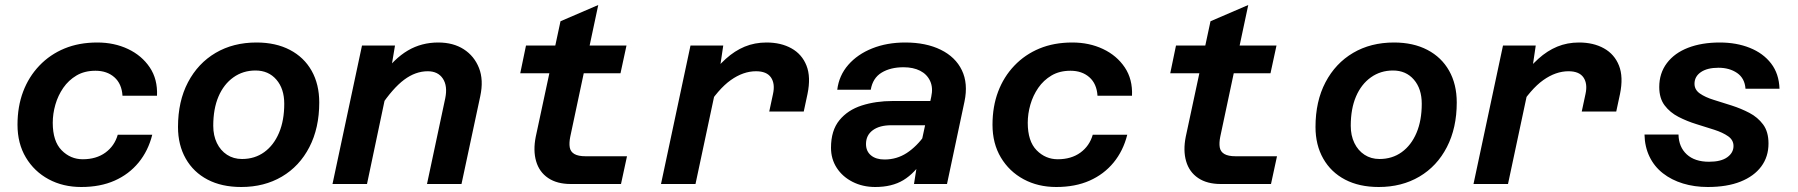

<svg xmlns="http://www.w3.org/2000/svg" viewBox="-20 -736 7190 768"><path d="M305 12Q232 12 174.5 -19Q117 -50 83.5 -106Q50 -162 50 -237Q50 -310 72.5 -369.5Q95 -429 137.5 -473.5Q180 -518 238 -542Q296 -566 369 -566Q437 -566 492 -540Q547 -514 579 -466.5Q611 -419 608 -353H470Q467 -401 437.5 -427Q408 -453 362 -453Q318 -453 286 -434Q254 -415 233 -384.5Q212 -354 201.5 -317.5Q191 -281 191 -245Q191 -171 226.5 -135Q262 -99 311 -99Q365 -99 401.5 -125.5Q438 -152 451 -197H589Q573 -133 534.5 -86Q496 -39 438.5 -13.5Q381 12 305 12Z M945 12Q867 12 810.5 -17.5Q754 -47 723 -101.5Q692 -156 692 -228Q692 -331 732 -407Q772 -483 842.5 -524.5Q913 -566 1006 -566Q1083 -566 1139.5 -536.5Q1196 -507 1226.5 -453Q1257 -399 1257 -326Q1257 -224 1217.5 -147.5Q1178 -71 1107.5 -29.5Q1037 12 945 12ZM948 -100Q999 -100 1037 -127.5Q1075 -155 1096 -204.5Q1117 -254 1117 -321Q1117 -381 1085.5 -417.5Q1054 -454 1002 -454Q952 -454 913.5 -426.5Q875 -399 854 -350Q833 -301 833 -233Q833 -194 847.5 -164Q862 -134 888 -117Q914 -100 948 -100Z M1688 0 1761 -343Q1771 -392 1751.5 -421.5Q1732 -451 1691 -451Q1642 -451 1596.5 -417Q1551 -383 1501 -308L1507 -433Q1557 -502 1611.5 -534Q1666 -566 1733 -566Q1793 -566 1835 -539Q1877 -512 1896 -464Q1915 -416 1901 -351L1826 0ZM1310 0 1428 -554H1560L1542 -446L1448 0Z M2263 0Q2208 0 2172.5 -24Q2137 -48 2124.5 -91Q2112 -134 2123 -189L2222 -651L2373 -716L2261 -189Q2256 -164 2259 -146.5Q2262 -129 2277.5 -120Q2293 -111 2322 -111H2488L2464 0ZM2061 -443 2084 -554H2486L2462 -443Z M3057 -290 3072 -360Q3081 -401 3064 -426Q3047 -451 3004 -451Q2953 -451 2903 -415.5Q2853 -380 2802 -299L2812 -420Q2847 -468 2883 -500.5Q2919 -533 2959 -549.5Q2999 -566 3046 -566Q3104 -566 3146 -542.5Q3188 -519 3206 -473.5Q3224 -428 3210 -360L3195 -290ZM2624 0 2742 -554H2873L2857 -446L2762 0Z M3636 0 3653 -108 3705 -349Q3713 -385 3700.5 -412Q3688 -439 3660.5 -453Q3633 -467 3594 -467Q3542 -467 3506.5 -445.5Q3471 -424 3463 -377H3329Q3336 -434 3373 -476.5Q3410 -519 3469 -542.5Q3528 -566 3601 -566Q3684 -566 3743 -537Q3802 -508 3827.5 -455Q3853 -402 3838 -330L3768 0ZM3481 12Q3431 12 3390.5 -8.5Q3350 -29 3327 -64.5Q3304 -100 3304 -145Q3304 -214 3337.5 -255Q3371 -296 3427 -314Q3483 -332 3551 -332H3716L3695 -235H3545Q3498 -235 3471 -215Q3444 -195 3444 -160Q3444 -131 3464 -114.5Q3484 -98 3518 -98Q3567 -98 3607 -124Q3647 -150 3681 -198L3677 -102Q3639 -43 3593.5 -15.5Q3548 12 3481 12Z M4205 12Q4132 12 4074.5 -19Q4017 -50 3983.5 -106Q3950 -162 3950 -237Q3950 -310 3972.5 -369.5Q3995 -429 4037.5 -473.5Q4080 -518 4138 -542Q4196 -566 4269 -566Q4337 -566 4392 -540Q4447 -514 4479 -466.5Q4511 -419 4508 -353H4370Q4367 -401 4337.5 -427Q4308 -453 4262 -453Q4218 -453 4186 -434Q4154 -415 4133 -384.5Q4112 -354 4101.5 -317.5Q4091 -281 4091 -245Q4091 -171 4126.5 -135Q4162 -99 4211 -99Q4265 -99 4301.5 -125.5Q4338 -152 4351 -197H4489Q4473 -133 4434.5 -86Q4396 -39 4338.5 -13.5Q4281 12 4205 12Z M4863 0Q4808 0 4772.5 -24Q4737 -48 4724.5 -91Q4712 -134 4723 -189L4822 -651L4973 -716L4861 -189Q4856 -164 4859 -146.5Q4862 -129 4877.5 -120Q4893 -111 4922 -111H5088L5064 0ZM4661 -443 4684 -554H5086L5062 -443Z M5495 12Q5417 12 5360.5 -17.5Q5304 -47 5273 -101.5Q5242 -156 5242 -228Q5242 -331 5282 -407Q5322 -483 5392.5 -524.5Q5463 -566 5556 -566Q5633 -566 5689.5 -536.5Q5746 -507 5776.5 -453Q5807 -399 5807 -326Q5807 -224 5767.5 -147.5Q5728 -71 5657.5 -29.5Q5587 12 5495 12ZM5498 -100Q5549 -100 5587 -127.5Q5625 -155 5646 -204.5Q5667 -254 5667 -321Q5667 -381 5635.5 -417.5Q5604 -454 5552 -454Q5502 -454 5463.5 -426.5Q5425 -399 5404 -350Q5383 -301 5383 -233Q5383 -194 5397.5 -164Q5412 -134 5438 -117Q5464 -100 5498 -100Z M6307 -290 6322 -360Q6331 -401 6314 -426Q6297 -451 6254 -451Q6203 -451 6153 -415.5Q6103 -380 6052 -299L6062 -420Q6097 -468 6133 -500.5Q6169 -533 6209 -549.5Q6249 -566 6296 -566Q6354 -566 6396 -542.5Q6438 -519 6456 -473.5Q6474 -428 6460 -360L6445 -290ZM5874 0 5992 -554H6123L6107 -446L6012 0Z M6811 12Q6758 12 6712 -2Q6666 -16 6631.5 -43Q6597 -70 6578 -109.5Q6559 -149 6558 -198H6694Q6695 -148 6727 -118.5Q6759 -89 6816 -89Q6864 -89 6889 -107Q6914 -125 6914 -152Q6914 -176 6892.5 -191Q6871 -206 6837 -217Q6803 -228 6765.5 -239.5Q6728 -251 6694 -268.5Q6660 -286 6638.5 -314.5Q6617 -343 6617 -388Q6617 -443 6647.5 -483.5Q6678 -524 6732.5 -545Q6787 -566 6859 -566Q6926 -566 6979.5 -544.5Q7033 -523 7064.5 -482Q7096 -441 7098 -381H6962Q6959 -423 6928.5 -444Q6898 -465 6854 -465Q6809 -465 6783.5 -447.5Q6758 -430 6758 -401Q6758 -377 6779.5 -362Q6801 -347 6835 -336.5Q6869 -326 6906.5 -314Q6944 -302 6977.5 -284.5Q7011 -267 7032.5 -238Q7054 -209 7054 -162Q7054 -109 7025 -70Q6996 -31 6942 -9.5Q6888 12 6811 12Z"/></svg>

Font: Azeret Mono Thin SemiBold
Style: Italic
Weight: 600
Italic angle: -12°
Version: Version 1.002